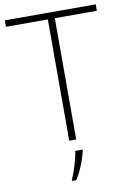

<svg xmlns="http://www.w3.org/2000/svg" viewBox="-100 -775 716 1057"><g transform="rotate(-10 257.5 -246.5)"><path d="M277 0H238V-678H4V-714H512V-678H277ZM302 68Q293 104 277 145Q261 186 238 221H215V214Q223 198 232.5 170.5Q242 143 250 112.5Q258 82 261 61H302Z"/></g></svg>

Font: Noto Sans Gujarati ExtraLight
Style: Regular
Weight: 200
Designer: Jelle Bosma - Monotype Design Team, Universal Thirst
Foundry: Monotype Imaging Inc.
Version: Version 2.106; ttfautohint (v1.8.4.7-5d5b)